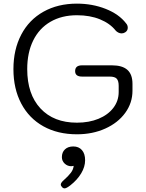

<svg xmlns="http://www.w3.org/2000/svg" viewBox="-20 -730 804 1058"><path d="M54 -349Q54 -457 97 -539Q140 -621 219.5 -665.5Q299 -710 404 -710Q489 -710 562.5 -681Q636 -652 675 -601Q684 -591 684 -577Q684 -561 670 -552Q661 -546 650 -546Q641 -546 632 -550.5Q623 -555 617 -562Q586 -601 531 -623.5Q476 -646 404 -646Q320 -646 258 -610Q196 -574 163 -507Q130 -440 130 -349Q130 -211 203 -132.5Q276 -54 404 -54Q471 -54 523 -75.5Q575 -97 604.5 -135.5Q634 -174 634 -223V-257Q634 -284 623.5 -296Q613 -308 584 -308H432Q394 -308 394 -338Q394 -370 432 -370H597Q654 -370 682 -345Q710 -320 710 -268V-230Q710 -163 670 -108Q630 -53 560 -21.5Q490 10 404 10Q298 10 219 -34Q140 -78 97 -159.5Q54 -241 54 -349ZM315 287Q315 277 331 263Q357 240 370.5 222Q384 204 386 184Q378 186 373 186Q352 186 336.5 171.5Q321 157 321 136Q321 109 338 93Q355 77 384 77Q414 77 431.5 97Q449 117 449 153Q449 189 427.5 225Q406 261 368 291Q346 308 336 308Q328 308 322 301Q315 294 315 287Z"/></svg>

Font: Kodchasan
Style: Regular
Weight: 400
Version: Version 1.000; ttfautohint (v1.6)